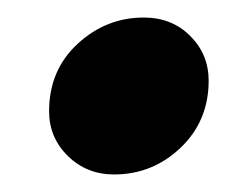

<svg xmlns="http://www.w3.org/2000/svg" viewBox="-20 -415 284 219"><path d="M36 -288Q36 -335 68.5 -365Q101 -395 144 -395Q176 -395 197 -374Q218 -353 218 -323Q218 -277 186 -246.5Q154 -216 110 -216Q79 -216 57.5 -237Q36 -258 36 -288Z"/></svg>

Font: Radio Canada Condensed
Style: Bold Italic
Weight: 700
Width: 3
Italic angle: -12°
Designer: Charles Daoud, Etienne Aubert Bonn, Alexandre Saumier Demers, Jacques Le Bailly
Foundry: Radio-Canada
Version: Version 2.104; ttfautohint (v1.8.4.7-5d5b);gftools[0.9.28.de